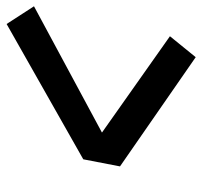

<svg xmlns="http://www.w3.org/2000/svg" viewBox="-36 -624 627 596"><g transform="rotate(-90 278.0 -326.5)"><path d="M398 -33 59 -268 81 -382 501 -620 556 -535 164 -324 463 -113Z"/></g></svg>

Font: Lode Term
Style: Bold Italic
Weight: 700
Italic angle: -11°
Monospace: yes
Designer: Belleve Invis
Foundry: Belleve Invis
Version: Version 29.2.0